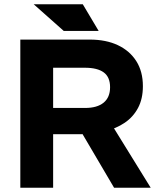

<svg xmlns="http://www.w3.org/2000/svg" viewBox="-20 -887 749 907"><path d="M76 0V-700H404Q481 -700 537 -673.5Q593 -647 624 -598Q655 -549 655 -480Q655 -420 632 -377Q609 -334 569 -307Q529 -280 475 -266.5Q421 -253 359 -253H231V0ZM519 0 359 -272 506 -301 692 0ZM231 -377H382Q439 -377 469.5 -402Q500 -427 500 -475Q500 -523 470 -545Q440 -567 381 -567H231ZM281 -741 139 -867H301L388 -741ZM340 -741 216 -867H371L446 -741Z"/></svg>

Font: REM SemiBold
Style: Regular
Weight: 600
Designer: Octavio Pardo
Foundry: Ashler Design
Version: Version 1.005;gftools[0.9.28]